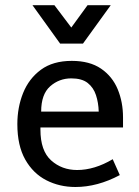

<svg xmlns="http://www.w3.org/2000/svg" viewBox="-20 -728 549 756"><path d="M276.9 8.3Q214.4 8.3 162.4 -18.3Q110.4 -44.9 79.3 -99.9Q48.3 -154.8 48.3 -239.3Q48.3 -305.2 71 -361.8Q93.8 -418.5 141.1 -453.4Q188.5 -488.3 262.7 -488.3Q333 -488.3 377.7 -457.8Q422.4 -427.2 443.4 -376.7Q464.4 -326.2 464.4 -265.6V-226.1H139.2V-217.3Q139.2 -134.3 181.4 -96.4Q223.6 -58.6 283.7 -58.6Q352.1 -58.6 423.8 -101.1L451.7 -38.6Q363.8 8.3 276.9 8.3ZM142.1 -288.6H368.7Q367.7 -323.7 357.9 -353.5Q348.1 -383.3 325.2 -401.4Q302.2 -419.4 260.7 -419.4Q212.9 -419.4 177.5 -388.2Q142.1 -356.9 142.1 -288.6ZM216.8 -556.2 107.9 -707.5H194.3L260.7 -619.6L324.7 -707.5H416L306.6 -556.2Z"/></svg>

Font: Shanti
Style: Regular
Weight: 400
Designer: Vernon Adams
Foundry: Vernon Adams
Version: Version 1.100; ttfautohint (v1.8.4)